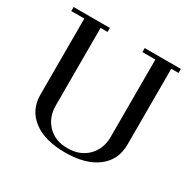

<svg xmlns="http://www.w3.org/2000/svg" viewBox="-154 -870 1062 1046"><g transform="rotate(30 376.5 -347.0)"><path d="M22 -676.8V-702.1H250V-676.8H206.1V-189.9Q206.1 -114.7 252.7 -66.9Q299.3 -19 377 -19Q455.1 -19 502.9 -66.9Q550.8 -114.7 550.8 -189.9V-676.8H469.2V-702.1H696.8V-676.8H650.9V-199.2Q650.9 -103 578.1 -47.6Q505.4 7.8 377 7.8Q248.5 7.8 176.3 -47.6Q104 -103 104 -199.2V-676.8Z"/></g></svg>

Font: Dehuti
Style: Bold
Weight: 700
Version: Version 1.2